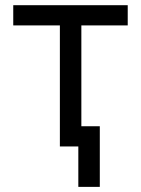

<svg xmlns="http://www.w3.org/2000/svg" viewBox="-20 -566 545 742"><path d="M211.4 0V-467.8H31.2V-545.9H473.6V-467.8H294.4V0ZM282.7 156.2V0H246.6V-78.1H365.7V156.2Z"/></svg>

Font: Inter
Style: Regular
Weight: 400
Designer: Rasmus Andersson
Foundry: rsms
Version: Version 4.000;git-8c9346024